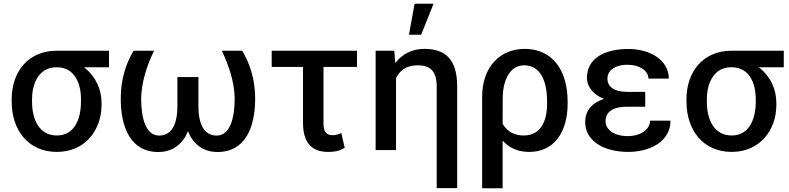

<svg xmlns="http://www.w3.org/2000/svg" viewBox="-20 -798 4196 1021"><path d="M559.6 -528.3H281.7C130.4 -528.3 42 -417 42 -269.5V-258.3C42 -106 130.4 9.8 282.7 9.8C432.1 9.8 520 -106 520 -239.7V-250.5C520 -325.7 486.8 -390.6 434.6 -434.1C431.6 -436.5 428.7 -438.5 426.3 -440.4H559.6ZM150.4 -269.5C150.4 -338.4 172.9 -399.4 222.7 -426.8C239.3 -436 258.8 -440.4 281.2 -440.4H281.7C373 -440.4 410.6 -361.3 410.6 -269.5V-258.3C410.6 -159.2 372.6 -77.6 282.7 -77.6C189.9 -77.6 150.4 -159.2 150.4 -258.3Z M690.4 -528.3C653.8 -466.8 622.1 -383.8 622.1 -274.4C622.1 -121.1 674.3 10.3 821.8 10.3C878.4 10.3 922.9 -12.2 954.1 -54.2C964.4 -67.9 972.7 -83.5 979.5 -101.1C986.3 -83.5 994.6 -67.9 1004.4 -54.2C1035.6 -12.2 1080.6 10.3 1136.7 10.3C1284.7 10.3 1336.9 -121.1 1336.9 -274.4C1336.9 -383.3 1304.2 -467.8 1268.1 -528.3H1159.7C1197.3 -447.8 1226.6 -362.3 1228 -274.4C1228 -168.9 1203.1 -77.1 1131.8 -77.1C1077.1 -77.1 1035.2 -119.1 1035.2 -233.4V-388.2H923.3V-233.4C923.3 -119.1 881.3 -77.1 826.2 -77.1C755.4 -77.1 730.5 -169.4 730.5 -274.4C732.9 -362.3 760.3 -447.8 799.3 -528.3Z M1878.4 -528.3H1424.8V-441.9H1591.3V-145C1591.3 -36.1 1640.6 9.8 1724.1 9.8C1755.9 9.8 1782.2 6.8 1813 -12.2L1794.9 -90.8C1782.7 -84.5 1768.1 -79.1 1748.5 -79.1C1720.7 -79.1 1700.2 -91.8 1700.2 -141.6V-441.9H1878.4Z M2076.7 -528.3H1977.5V0H2085.9V-383.8C2089.4 -390.1 2092.8 -395.5 2096.7 -400.9C2118.2 -432.1 2152.3 -450.7 2200.7 -450.7C2265.1 -450.7 2302.2 -423.3 2302.2 -337.4V202.6H2411.1V-338.4C2411.1 -489.3 2342.3 -538.1 2235.8 -538.1C2171.9 -538.1 2119.6 -510.7 2084 -465.3L2082 -462.4ZM2154.8 -613.3H2219.7L2285.6 -778.3H2184.6Z M2543.9 203.1H2652.8V-50.3C2662.6 -39.1 2673.8 -29.3 2686 -21C2715.3 -1 2751.5 9.8 2795.9 9.8C2926.3 9.8 2998.5 -96.2 2998.5 -246.6V-256.8C2998.5 -421.9 2919.9 -538.1 2770 -538.1C2641.1 -538.1 2543.9 -444.3 2543.9 -282.7ZM2652.8 -139.6 2653.3 -277.8C2653.3 -359.4 2685.5 -450.7 2767.1 -450.7C2856.9 -450.7 2889.2 -362.8 2889.2 -256.8V-246.6C2889.2 -150.9 2853.5 -77.6 2765.1 -77.6C2722.7 -77.6 2692.9 -91.8 2671.4 -114.7C2664.1 -122.1 2658.2 -130.4 2652.8 -139.6Z M3411.1 -230.5V-309.6H3314.9C3242.2 -309.6 3210 -338.9 3210 -380.4C3210 -418 3242.7 -453.6 3318.4 -453.6C3379.4 -453.6 3428.2 -422.9 3428.2 -379.9H3536.6C3536.6 -477.5 3438.5 -537.6 3321.3 -537.6C3189.5 -537.6 3101.1 -483.9 3101.1 -384.3C3101.1 -348.6 3120.6 -314.9 3155.8 -291C3166.5 -283.7 3178.7 -277.3 3191.9 -272C3174.8 -266.6 3159.7 -259.3 3146.5 -251C3110.8 -227.5 3091.8 -193.4 3091.8 -148.9C3091.8 -49.3 3189.5 9.8 3321.3 9.8C3430.2 9.8 3545.4 -41.5 3545.4 -156.2H3437C3437 -113.8 3391.6 -74.2 3317.9 -74.2C3243.2 -74.2 3200.2 -110.8 3200.2 -152.3C3200.2 -206.1 3242.7 -230.5 3314.9 -230.5Z M4147.9 -528.3H3870.1C3718.8 -528.3 3630.4 -417 3630.4 -269.5V-258.3C3630.4 -106 3718.8 9.8 3871.1 9.8C4020.5 9.8 4108.4 -106 4108.4 -239.7V-250.5C4108.4 -325.7 4075.2 -390.6 4022.9 -434.1C4020 -436.5 4017.1 -438.5 4014.6 -440.4H4147.9ZM3738.8 -269.5C3738.8 -338.4 3761.2 -399.4 3811 -426.8C3827.6 -436 3847.2 -440.4 3869.6 -440.4H3870.1C3961.4 -440.4 3999 -361.3 3999 -269.5V-258.3C3999 -159.2 3960.9 -77.6 3871.1 -77.6C3778.3 -77.6 3738.8 -159.2 3738.8 -258.3Z"/></svg>

Font: Bert Sans Medium
Style: Regular
Weight: 500
Designer: Christian Robertson (Google), Cristiano Sobral
Foundry: Google, Cristiano Sobral
Version: Version 3.101